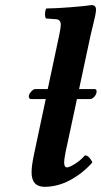

<svg xmlns="http://www.w3.org/2000/svg" viewBox="-20 -718 396 748"><path d="M333 -581.1 288.1 -371.1H347.2Q358.4 -371.1 356 -357.9Q354.5 -348.6 346.7 -340.3Q338.9 -332 330.1 -332H279.8L235.8 -127Q230 -98.6 230 -84Q230 -65.9 241.2 -65.9Q250 -65.9 271.7 -79.3Q293.5 -92.8 311 -112.8Q320.3 -112.8 328.6 -103.3Q336.9 -93.8 339.8 -85Q300.8 -41.5 252.4 -15.9Q204.1 9.8 153.8 9.8Q103 9.8 103 -46.9Q103 -72.3 112.8 -118.2L158.2 -332H101.1Q95.7 -332 93.5 -336.7Q91.3 -341.3 92.8 -346.2Q94.2 -353.5 102.5 -362.3Q110.8 -371.1 117.2 -371.1H166L210.9 -582Q216.8 -610.4 216.8 -621.1Q216.8 -641.6 199.2 -643.1L159.2 -646Q154.8 -652.3 155.5 -665.8Q156.2 -679.2 161.1 -685.1Q194.8 -685.1 253.4 -689.7Q312 -694.3 336.9 -698.2Q354 -698.2 354 -680.2Q354 -672.4 351.1 -657.7Q348.1 -643.1 342 -618.4Q335.9 -593.8 333 -581.1Z"/></svg>

Font: Common Serif
Style: Bold Italic
Weight: 700
Italic angle: -12°
Designer: Philipp H. Poll, Khaled Hosny
Foundry: Stefan Peev, Context Ltd.
Version: Version 1.026